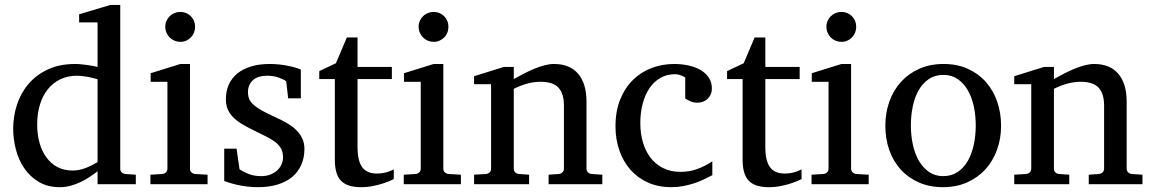

<svg xmlns="http://www.w3.org/2000/svg" viewBox="-20 -757 4735 789"><path d="M380.9 -431.2Q374.5 -433.1 364.5 -435.8Q354.5 -438.5 343 -440.7Q331.5 -442.9 319.1 -444.3Q306.6 -445.8 295.9 -445.8Q258.8 -445.8 228.5 -431.4Q198.2 -417 177 -390.9Q155.8 -364.7 144.3 -327.6Q132.8 -290.5 132.8 -245.1Q132.8 -204.1 142.6 -169.7Q152.3 -135.3 170.9 -109.9Q189.5 -84.5 216.3 -70.3Q243.2 -56.2 277.8 -56.2Q293 -56.2 307.1 -59.3Q321.3 -62.5 334.5 -67.6Q347.7 -72.8 359.4 -78.9Q371.1 -85 380.9 -90.8ZM380.9 0V-53.2Q363.8 -40 345.5 -28.1Q327.1 -16.1 307.9 -7.3Q288.6 1.5 268.3 6.8Q248 12.2 226.1 12.2Q175.8 12.2 139.4 -9.5Q103 -31.2 79.6 -65.7Q56.2 -100.1 45.2 -142.8Q34.2 -185.5 34.2 -228Q34.2 -278.8 49.8 -326.9Q65.4 -375 97.2 -412.1Q128.9 -449.2 176.8 -471.7Q224.6 -494.1 289.1 -494.1Q300.8 -494.1 314.5 -492.7Q328.1 -491.2 341.1 -489.5Q354 -487.8 364.5 -485.6Q375 -483.4 380.9 -481.9V-665H305.2V-698.2L434.1 -736.8H474.1V-64Q474.1 -54.7 480 -48.8Q485.8 -43 495.1 -42L538.1 -39.1V0Z M598.1 0V-39.1L647 -42Q656.2 -43 662.1 -48.8Q668 -54.7 668 -64V-420.9H599.1V-456.1L721.2 -494.1H760.7V-64Q760.7 -54.7 766.8 -48.8Q772.9 -43 781.7 -42L833 -39.1V0ZM781.7 -647Q781.7 -634.3 777.1 -622.8Q772.5 -611.3 764.2 -603Q755.9 -594.7 744.9 -589.8Q733.9 -585 721.2 -585Q708.5 -585 697 -589.8Q685.5 -594.7 677.2 -603Q668.9 -611.3 664.1 -622.8Q659.2 -634.3 659.2 -647Q659.2 -659.7 664.1 -670.9Q668.9 -682.1 677.2 -690.4Q685.5 -698.7 697 -703.4Q708.5 -708 721.2 -708Q733.9 -708 744.9 -703.4Q755.9 -698.7 764.2 -690.4Q772.5 -682.1 777.1 -670.9Q781.7 -659.7 781.7 -647Z M1231 -145Q1231 -108.4 1217.8 -79.1Q1204.6 -49.8 1180.2 -29.5Q1155.8 -9.3 1120.1 1.5Q1084.5 12.2 1040 12.2Q1017.1 12.2 995.4 9.5Q973.6 6.8 955.3 2.7Q937 -1.5 922.9 -5.9Q908.7 -10.3 901.4 -13.2V-146H952.1L964.4 -61Q979.5 -51.3 1001.7 -42.2Q1023.9 -33.2 1053.2 -33.2Q1074.7 -33.2 1091.3 -39.8Q1107.9 -46.4 1119.4 -57.1Q1130.9 -67.9 1137 -81.8Q1143.1 -95.7 1143.1 -110.8Q1143.1 -131.8 1134.8 -146.7Q1126.5 -161.6 1110.8 -173.6Q1095.2 -185.5 1072.5 -196.8Q1049.8 -208 1021 -222.2Q993.7 -235.4 972.7 -248.3Q951.7 -261.2 937.3 -276.1Q922.9 -291 915.5 -308.8Q908.2 -326.7 908.2 -349.1Q908.2 -382.3 920.2 -409.2Q932.1 -436 955.1 -454.8Q978 -473.6 1011.5 -483.9Q1044.9 -494.1 1088.4 -494.1Q1110.4 -494.1 1130.4 -491.7Q1150.4 -489.3 1167 -485.8Q1183.6 -482.4 1196.3 -478.5Q1209 -474.6 1216.3 -471.2V-353H1164.1L1156.2 -422.9Q1145.5 -431.2 1124.5 -438.5Q1103.5 -445.8 1080.1 -445.8Q1038.6 -445.8 1018.8 -427Q999 -408.2 999 -378.9Q999 -361.8 1004.6 -349.1Q1010.3 -336.4 1023.2 -325.2Q1036.1 -314 1057.4 -302.2Q1078.6 -290.5 1110.4 -275.9Q1136.7 -264.2 1158.7 -251.5Q1180.7 -238.8 1196.8 -223.1Q1212.9 -207.5 1221.9 -188.5Q1231 -169.4 1231 -145Z M1598.1 -21Q1579.6 -11.7 1557.6 -4.4Q1539.1 2 1514.6 7.1Q1490.2 12.2 1463.4 12.2Q1406.7 12.2 1381.3 -14.2Q1356 -40.5 1356 -100.1V-432.1H1292V-464.8L1360.4 -497.1L1405.3 -603H1449.2V-481.9H1590.3V-432.1H1449.2V-152.8Q1449.2 -123 1454.3 -102.3Q1459.5 -81.5 1469.5 -68.6Q1479.5 -55.7 1494.4 -49.8Q1509.3 -43.9 1529.3 -43.9Q1543.9 -43.9 1556.4 -46.4Q1568.8 -48.8 1578.1 -52.2Q1588.9 -56.2 1598.1 -61Z M1639.2 0V-39.1L1688 -42Q1697.3 -43 1703.1 -48.8Q1709 -54.7 1709 -64V-420.9H1640.1V-456.1L1762.2 -494.1H1801.8V-64Q1801.8 -54.7 1807.9 -48.8Q1814 -43 1822.8 -42L1874 -39.1V0ZM1822.8 -647Q1822.8 -634.3 1818.1 -622.8Q1813.5 -611.3 1805.2 -603Q1796.9 -594.7 1785.9 -589.8Q1774.9 -585 1762.2 -585Q1749.5 -585 1738 -589.8Q1726.6 -594.7 1718.3 -603Q1710 -611.3 1705.1 -622.8Q1700.2 -634.3 1700.2 -647Q1700.2 -659.7 1705.1 -670.9Q1710 -682.1 1718.3 -690.4Q1726.6 -698.7 1738 -703.4Q1749.5 -708 1762.2 -708Q1774.9 -708 1785.9 -703.4Q1796.9 -698.7 1805.2 -690.4Q1813.5 -682.1 1818.1 -670.9Q1822.8 -659.7 1822.8 -647Z M2234.4 0V-39.1L2276.4 -42Q2285.2 -43 2291.3 -48.8Q2297.4 -54.7 2297.4 -64V-324.2Q2297.4 -371.6 2275.4 -396.2Q2253.4 -420.9 2201.2 -420.9Q2172.4 -420.9 2144.5 -412.8Q2116.7 -404.8 2091.3 -392.1V-64Q2091.3 -54.7 2097.2 -48.8Q2103 -43 2112.3 -42L2154.3 -39.1V0H1928.2V-39.1L1977.1 -42Q1986.3 -43 1992.2 -48.8Q1998 -54.7 1998 -64V-411.1H1928.2V-443.8L2050.3 -481.9H2091.3V-432.1Q2112.3 -443.8 2134 -455.1Q2155.8 -466.3 2177.2 -475.1Q2198.7 -483.9 2218.8 -489Q2238.8 -494.1 2256.3 -494.1Q2321.8 -494.1 2356 -453.6Q2390.1 -413.1 2390.1 -339.8V-64Q2390.1 -54.7 2396.2 -48.8Q2402.3 -43 2411.1 -42L2455.1 -39.1V0Z M2907.2 -37.1Q2890.1 -28.3 2871.3 -19.3Q2852.5 -10.3 2831.3 -3.4Q2810.1 3.4 2786.9 7.8Q2763.7 12.2 2738.3 12.2Q2685.5 12.2 2643.3 -6.6Q2601.1 -25.4 2571.3 -58.8Q2541.5 -92.3 2525.4 -138.2Q2509.3 -184.1 2509.3 -237.8Q2509.3 -300.8 2528.8 -348.6Q2548.3 -396.5 2581.5 -429Q2614.7 -461.4 2658.4 -477.8Q2702.1 -494.1 2750 -494.1Q2782.7 -494.1 2811.3 -487.5Q2839.8 -481 2860.6 -468.3Q2881.3 -455.6 2893.3 -437Q2905.3 -418.5 2905.3 -394Q2905.3 -379.4 2900.1 -368.4Q2895 -357.4 2886.7 -349.9Q2878.4 -342.3 2867.9 -338.6Q2857.4 -335 2846.2 -335Q2829.6 -335 2817.4 -340.6Q2805.2 -346.2 2795.9 -352.1V-439Q2785.6 -444.8 2774.7 -448.5Q2763.7 -452.1 2753.9 -452.1Q2720.7 -452.1 2694.1 -437Q2667.5 -421.9 2649.2 -395Q2630.9 -368.2 2621.1 -331.3Q2611.3 -294.4 2611.3 -251Q2611.3 -209.5 2621.8 -172.9Q2632.3 -136.2 2653.1 -109.1Q2673.8 -82 2704.8 -66.4Q2735.8 -50.8 2776.9 -50.8Q2812 -50.8 2843.5 -61.8Q2875 -72.8 2907.2 -94.2Z M3273.9 -21Q3255.4 -11.7 3233.4 -4.4Q3214.8 2 3190.4 7.1Q3166 12.2 3139.2 12.2Q3082.5 12.2 3057.1 -14.2Q3031.7 -40.5 3031.7 -100.1V-432.1H2967.8V-464.8L3036.1 -497.1L3081.1 -603H3125V-481.9H3266.1V-432.1H3125V-152.8Q3125 -123 3130.1 -102.3Q3135.3 -81.5 3145.3 -68.6Q3155.3 -55.7 3170.2 -49.8Q3185.1 -43.9 3205.1 -43.9Q3219.7 -43.9 3232.2 -46.4Q3244.6 -48.8 3253.9 -52.2Q3264.6 -56.2 3273.9 -61Z M3314.9 0V-39.1L3363.8 -42Q3373 -43 3378.9 -48.8Q3384.8 -54.7 3384.8 -64V-420.9H3315.9V-456.1L3438 -494.1H3477.5V-64Q3477.5 -54.7 3483.6 -48.8Q3489.7 -43 3498.5 -42L3549.8 -39.1V0ZM3498.5 -647Q3498.5 -634.3 3493.9 -622.8Q3489.3 -611.3 3481 -603Q3472.7 -594.7 3461.7 -589.8Q3450.7 -585 3438 -585Q3425.3 -585 3413.8 -589.8Q3402.3 -594.7 3394 -603Q3385.7 -611.3 3380.9 -622.8Q3376 -634.3 3376 -647Q3376 -659.7 3380.9 -670.9Q3385.7 -682.1 3394 -690.4Q3402.3 -698.7 3413.8 -703.4Q3425.3 -708 3438 -708Q3450.7 -708 3461.7 -703.4Q3472.7 -698.7 3481 -690.4Q3489.3 -682.1 3493.9 -670.9Q3498.5 -659.7 3498.5 -647Z M3989.7 -241.2Q3989.7 -282.2 3981.7 -319.8Q3973.6 -357.4 3957 -386.2Q3940.4 -415 3915.5 -432.1Q3890.6 -449.2 3856.9 -449.2Q3822.3 -449.2 3796.9 -432.1Q3771.5 -415 3755.1 -386.2Q3738.8 -357.4 3731 -319.8Q3723.1 -282.2 3723.1 -241.2Q3723.1 -200.7 3731.2 -163.1Q3739.3 -125.5 3755.9 -96.7Q3772.5 -67.9 3797.4 -50.5Q3822.3 -33.2 3856 -33.2Q3890.1 -33.2 3915.5 -50.3Q3940.9 -67.4 3957.3 -96.2Q3973.6 -125 3981.7 -162.6Q3989.7 -200.2 3989.7 -241.2ZM4093.8 -240.2Q4093.8 -187 4076.9 -140.9Q4060.1 -94.7 4029.1 -60.8Q3998 -26.9 3953.9 -7.3Q3909.7 12.2 3855 12.2Q3800.3 12.2 3756.3 -7.1Q3712.4 -26.4 3681.6 -60.1Q3650.9 -93.8 3634.5 -139.9Q3618.2 -186 3618.2 -240.2Q3618.2 -293.5 3634.8 -339.8Q3651.4 -386.2 3682.6 -420.7Q3713.9 -455.1 3758.1 -474.6Q3802.2 -494.1 3857.9 -494.1Q3913.6 -494.1 3957.5 -474.1Q4001.5 -454.1 4031.7 -419.7Q4062 -385.3 4077.9 -339.1Q4093.8 -293 4093.8 -240.2Z M4454.1 0V-39.1L4496.1 -42Q4504.9 -43 4511 -48.8Q4517.1 -54.7 4517.1 -64V-324.2Q4517.1 -371.6 4495.1 -396.2Q4473.1 -420.9 4420.9 -420.9Q4392.1 -420.9 4364.3 -412.8Q4336.4 -404.8 4311 -392.1V-64Q4311 -54.7 4316.9 -48.8Q4322.8 -43 4332 -42L4374 -39.1V0H4147.9V-39.1L4196.8 -42Q4206.1 -43 4211.9 -48.8Q4217.8 -54.7 4217.8 -64V-411.1H4147.9V-443.8L4270 -481.9H4311V-432.1Q4332 -443.8 4353.8 -455.1Q4375.5 -466.3 4397 -475.1Q4418.5 -483.9 4438.5 -489Q4458.5 -494.1 4476.1 -494.1Q4541.5 -494.1 4575.7 -453.6Q4609.9 -413.1 4609.9 -339.8V-64Q4609.9 -54.7 4616 -48.8Q4622.1 -43 4630.9 -42L4674.8 -39.1V0Z"/></svg>

Font: Charis SIL Eur
Style: Regular
Weight: 400
Foundry: SIL International
Version: Version 5.000